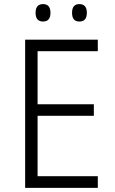

<svg xmlns="http://www.w3.org/2000/svg" viewBox="-20 -905 552 925"><path d="M451.2 0H101.1V-713.9H451.2V-658.2H161.1V-402.8H432.1V-347.2H161.1V-56.2H451.2ZM187.5 -885.3Q223.1 -885.3 223.1 -843.3Q223.1 -801.3 187.5 -801.3Q151.4 -801.3 151.4 -843.3Q151.4 -885.3 187.5 -885.3ZM362.3 -885.3Q398.4 -885.3 398.4 -843.3Q398.4 -801.3 362.3 -801.3Q327.1 -801.3 327.1 -843.3Q327.1 -885.3 362.3 -885.3Z"/></svg>

Font: Droid Sans TV
Style: Regular
Weight: 300
Version: Version 1.00